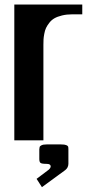

<svg xmlns="http://www.w3.org/2000/svg" viewBox="-20 -603 457 825"><path d="M273.9 38.6V101.1Q273.4 117.7 260.3 127.9L160.2 201.2L137.2 165.5L189 126.5Q197.8 118.7 197.8 111.8Q197.8 101.1 180.2 101.1Q159.2 101.1 154.1 96.9Q148.9 92.8 148.9 80.1V38.6Q149.4 31.2 150.4 28.1Q151.4 24.9 158.4 21.2Q165.5 17.6 180.2 17.6H242.7Q257.8 17.6 264.6 20.5Q271.5 23.4 272.7 26.9Q273.9 30.3 273.9 38.6ZM333.5 -583.5V-541.5H291.5Q266.6 -541.5 246.6 -536.6Q226.6 -531.7 213.9 -524.4Q201.2 -517.1 191.9 -505.1Q182.6 -493.2 177.7 -482.7Q172.9 -472.2 170.2 -457.5Q167.5 -442.9 167 -433.3Q166.5 -423.8 166.5 -410.6V0H41.5V-583.5Z"/></svg>

Font: Gputeks
Style: Bold
Weight: 600
Width: 8
Version: Version 0.9